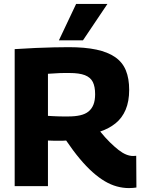

<svg xmlns="http://www.w3.org/2000/svg" viewBox="-20 -951 736 981"><path d="M639 10Q608 10 577 1.5Q546 -7 515.5 -25Q485 -43 453 -71.5Q421 -100 387.5 -140Q354 -180 318 -233Q312 -232 301.5 -232Q291 -232 284 -232Q271 -232 255 -232Q239 -232 225 -233V0H55V-700Q114 -704 163.5 -706Q213 -708 254.5 -709Q296 -710 331 -710Q414 -710 472.5 -697.5Q531 -685 568.5 -659Q606 -633 623 -591.5Q640 -550 640 -492Q640 -433 622 -390.5Q604 -348 570.5 -321Q537 -294 492 -279Q518 -247 541.5 -224Q565 -201 585.5 -185Q606 -169 624.5 -161.5Q643 -154 660 -154Q663 -154 668 -154.5Q673 -155 676 -155L677 7Q670 8 661 9Q652 10 639 10ZM329 -356Q364 -356 390 -362Q416 -368 432.5 -381.5Q449 -395 457.5 -416.5Q466 -438 466 -470Q466 -509 454 -532.5Q442 -556 413.5 -567Q385 -578 335 -578Q319 -578 307.5 -578Q296 -578 284.5 -577.5Q273 -577 259 -576Q245 -575 225 -574V-359Q240 -358 252 -357.5Q264 -357 276 -356.5Q288 -356 300.5 -356Q313 -356 329 -356ZM281 -745 369 -931H529L404 -745Z"/></svg>

Font: Georama ExtraCondensed Thin
Style: Bold
Weight: 700
Version: Version 1.001